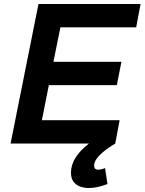

<svg xmlns="http://www.w3.org/2000/svg" viewBox="-20 -720 725 963"><path d="M426 223Q402 223 381.5 215.5Q361 208 348.5 191.2Q336 174.5 336 146Q336 70 426 0H33L173 -700H685L663 -583H283L248 -410H589L566 -293H225L190 -117H580L558 0Q452 64 452 110Q452 131 472 131Q488 131 507 123L519 203Q467 223 426 223Z"/></svg>

Font: Argentum Sans Medium
Style: Italic
Weight: 500
Italic angle: -11°
Designer: Julieta Ulanovsky (font), Cristiano Sobral (main changes and remaster)
Foundry: Julieta Ulanovsky (font), Cristiano Sobral (main changes and remaster)
Version: Version 2.007;June 15, 2022;FontCreator 14.0.0.2814 64-bit; 